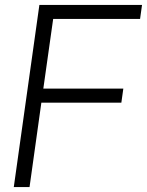

<svg xmlns="http://www.w3.org/2000/svg" viewBox="-20 -760 597 780"><path d="M140 -740H557L549 -683H196L156 -400H481L473 -343H148L100 0H36Z"/></svg>

Font: Plata Sans Light
Style: Italic
Weight: 300
Italic angle: -8°
Designer: Pablo Impallari, Andres Torresi, & Cristiano Sobral
Foundry: Pablo Impallari, Andres Torresi, & Cristiano Sobral
Version: Version 1.00;December 28, 2019;FontCreator 12.0.0.2547 64-bi